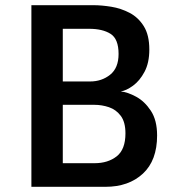

<svg xmlns="http://www.w3.org/2000/svg" viewBox="-20 -720 690 740"><path d="M101 0V-700H340Q371.5 -700 408.8 -694Q446 -688 479.5 -670.5Q513 -653 534.2 -619Q555.5 -585 555.5 -529Q555.5 -478 537 -443.2Q518.5 -408.5 492.8 -389.8Q467 -371 445.5 -367.5Q472 -365 504.8 -347.2Q537.5 -329.5 561.5 -293Q585.5 -256.5 585.5 -198Q585.5 -101.5 530.8 -50.8Q476 0 386.5 0ZM222 -406H327Q372 -406 404.5 -432Q437 -458 437 -512Q437 -570 406.2 -589.5Q375.5 -609 323.5 -609H222ZM222 -91H344.5Q396 -91 429.8 -117.5Q463.5 -144 463.5 -206Q463.5 -249.5 445.5 -273.5Q427.5 -297.5 400 -306.8Q372.5 -316 344 -316H222Z"/></svg>

Font: Trispace Medium
Style: Regular
Weight: 500
Designer: Tyler Finck
Foundry: Etcetera Type Company
Version: Version 1.210; ttfautohint (v1.8.3)